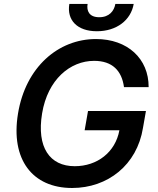

<svg xmlns="http://www.w3.org/2000/svg" viewBox="-20 -933 792 963"><path d="M601.9 -496.1H725.5C726.2 -638.5 620 -737.2 461.3 -737.2C272 -737.2 108.3 -596.2 70.3 -363.3C32.3 -133.2 142.8 9.9 341.6 9.9C520.2 9.9 667.3 -105.5 697.1 -291.5L712 -376.4H421.5L404.5 -279.5H578.8C558.6 -169.4 467.7 -99.4 354.8 -99.4C229.8 -99.4 163 -193.5 191.1 -364C219.1 -534.1 331.7 -627.8 452.1 -627.8C544 -627.8 590.9 -577.8 601.9 -496.1ZM327.8 -913.4C314.3 -832 367.2 -776.3 465.9 -776.3C565 -776.3 636.7 -832 650.6 -913.4H558.6C552.6 -878.2 528.1 -846.6 477.6 -846.6C427.2 -846.6 413.4 -878.6 419.4 -913.4Z"/></svg>

Font: Magic Ui Pro Semi Bold
Style: Italic
Weight: 600
Italic angle: -9.39999°
Designer: Stefan Endress, Andreas Faust
Version: Version 1.000;FEAKit 1.0